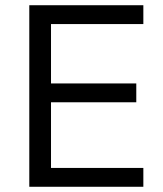

<svg xmlns="http://www.w3.org/2000/svg" viewBox="-20 -714 624 734"><path d="M92 0V-694H528V-622H175V-395H501V-323H175V-72H528V0Z"/></svg>

Font: Cantarell
Style: Regular
Weight: 400
Designer: Dave Crossland, Nikolaus Waxweiler, Florian Fecher, Jacques Le Bailly, Eben Sorkin, Alexei Vanyashin, Alexios Zavras, Em
Version: Version 0.303